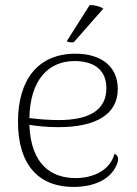

<svg xmlns="http://www.w3.org/2000/svg" viewBox="-20 -726 540 758"><path d="M271 -559 388 -692C374 -701 355 -706 334 -706L244 -564C246 -559 263 -558 271 -559ZM432 -119C414 -52 347 -23 278 -23C186 -23 102 -73 96 -233C130 -228 165 -224 210 -224C360 -224 445 -275 445 -375C445 -465 378 -514 278 -514C129 -514 51 -410 51 -245C51 -74 134 12 270 12C349 12 415 -16 440 -74C453 -103 444 -113 432 -119ZM275 -485C336 -485 400 -461 400 -378C400 -290 330 -252 212 -252C177 -252 132 -255 96 -260C99 -412 172 -485 275 -485Z"/></svg>

Font: Arima Koshi ExtraLight
Style: Regular
Weight: 275
Designer: Joana Correia and Natanael Gama
Foundry: NDISCOVER
Version: Version 1.019;PS 001.019;hotconv 1.0.88;makeotf.lib2.5.64775